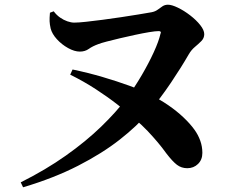

<svg xmlns="http://www.w3.org/2000/svg" viewBox="-20 -760 1040 815"><path d="M68 14Q174 -39 259.5 -99.5Q345 -160 409.5 -222.5Q474 -285 516 -341Q552 -390 582 -441.5Q612 -493 633 -539Q654 -585 661 -616Q664 -622 662 -625Q660 -628 654 -628Q640 -628 613 -623.5Q586 -619 553.5 -612Q521 -605 489 -597.5Q457 -590 432.5 -583.5Q408 -577 398 -573Q373 -564 357 -552.5Q341 -541 319 -541Q296 -541 269 -556Q242 -571 221.5 -593.5Q201 -616 195 -639Q191 -657 190.5 -670Q190 -683 192 -706L208 -712Q220 -696 235 -685.5Q250 -675 266 -669.5Q282 -664 295 -664Q313 -664 345 -667.5Q377 -671 415.5 -676Q454 -681 493.5 -687Q533 -693 567 -698.5Q601 -704 623 -708Q639 -711 649.5 -719Q660 -727 670 -733.5Q680 -740 693 -740Q709 -740 735 -727.5Q761 -715 787 -695Q813 -675 830 -653.5Q847 -632 847 -615Q847 -598 834.5 -585.5Q822 -573 807 -560.5Q792 -548 781 -529Q750 -475 706 -409.5Q662 -344 610 -282Q563 -226 488.5 -167.5Q414 -109 311.5 -56.5Q209 -4 78 35ZM775 -46Q750 -46 731 -60.5Q712 -75 686 -109Q668 -134 649 -156.5Q630 -179 607 -203.5Q584 -228 550 -257Q521 -283 479.5 -315.5Q438 -348 386.5 -381.5Q335 -415 278 -443L288 -465Q355 -451 416 -433Q477 -415 528 -396.5Q579 -378 614 -360Q657 -339 693.5 -314Q730 -289 758.5 -262Q787 -235 805 -210Q821 -188 830 -163Q839 -138 839 -111Q839 -82 820.5 -64Q802 -46 775 -46Z"/></svg>

Font: Noto Serif JP ExtraLight ExtraBold
Style: Regular
Weight: 800
Version: Version 2.003-H1;hotconv 1.1.1;makeotfexe 2.6.0